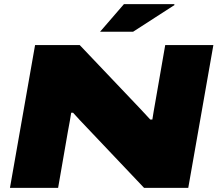

<svg xmlns="http://www.w3.org/2000/svg" viewBox="-20 -905 1048 925"><path d="M28 0 149 -688H364L652 -385Q657 -380 666 -370Q675 -360 685.5 -349Q696 -338 704 -329H714Q716 -343 720 -366.5Q724 -390 728 -412L776 -688H1008L887 0H674L399 -290Q382 -308 362.5 -328.5Q343 -349 332 -362H323Q321 -348 316.5 -322.5Q312 -297 307 -271L260 0ZM462 -752 577 -885H819L821 -881L621 -752Z"/></svg>

Font: Archivo Expanded Black
Style: Italic
Weight: 900
Width: 7
Italic angle: -10°
Designer: Hector Gatti
Foundry: Omnibus-Type
Version: Version 2.001